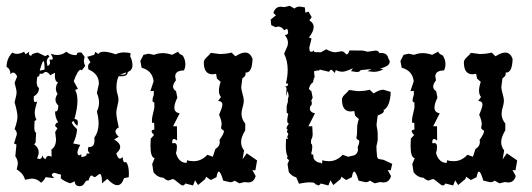

<svg xmlns="http://www.w3.org/2000/svg" viewBox="-20 -621 1817 656"><path d="M62.5 -444.3 66.9 -435.5 80.1 -444.3 78.6 -438Q78.6 -431.6 86.9 -430.2Q86.9 -438 108.9 -441.4L134.3 -429.2L144.1 -434.1L148.9 -427.2Q139.7 -421.4 139.7 -409.2L142.1 -395.5Q150.9 -398 150.9 -407.7L149.4 -418L154.8 -417Q160.2 -417 160.2 -421.4Q160.2 -426.3 153.3 -437.5Q165.1 -433.1 175.8 -433.1Q192.4 -433.1 206.6 -444.3Q220.7 -432.6 238.3 -432.6L242.2 -433.6Q242.2 -441.9 252 -441.9L258.3 -441.4L269.1 -427.2L266.6 -414.1Q266.6 -405.3 271 -395.5L259.8 -380.9L255.9 -382.8Q246.1 -382.8 231.9 -343.8L246.1 -317.4L236.8 -313.5Q244.6 -299.8 244.6 -276.9Q244.6 -251 234.4 -214.4Q246.1 -214.4 246.1 -201.7L244.6 -190.9Q236.3 -196.3 231.5 -207.5L225.1 -203.6Q227.1 -194.4 243.2 -179.7Q242.2 -156.3 230 -130.9L254.4 -126Q244.6 -108.9 244.6 -99.6Q244.6 -92.3 250.5 -89.9L257.8 -93.8V-84.5Q275.9 -86 275.9 -93.8L275.4 -96.2L287.6 -96.7Q280.3 -102.6 280.3 -110.4L282.2 -119.2L286.1 -118.7Q302.7 -118.7 302.7 -141.6L302.3 -150.9Q316.9 -170.9 316.9 -199.2Q316.9 -217.8 311 -240.2Q318.4 -254.9 318.4 -270.5Q318.4 -286.6 311 -303.2L317.9 -335Q317.9 -368.7 282.2 -383.8L280.8 -392.6Q280.8 -402.3 289.1 -407.7L277.8 -426.8L301.8 -433.6L305.7 -443.8L315.9 -436.5Q320.8 -444.3 335 -444.3Q350.1 -444.3 375.5 -435.5Q387.7 -441.9 403.3 -441.9Q419.9 -441.9 426.3 -438.5L424.8 -428.7Q432.6 -413.6 432.6 -398Q432.6 -380.9 416.5 -375Q416 -360.4 394.5 -360.4L385.7 -360.8Q377.9 -345.7 377.9 -321.8Q377.9 -309.6 381.4 -299.8Q384.8 -290 384.8 -279.8Q384.8 -273.4 381.1 -258.8Q377.4 -244.2 377.4 -235.9Q377.4 -221.7 385.7 -185.6Q374.5 -179.7 374.5 -171.9Q374.5 -164.1 385.7 -153.8L370.1 -144.5Q390.6 -132.3 390.6 -118.7Q390.6 -108.4 377.4 -97.2Q382.3 -79.1 389.7 -79.1Q394 -79.1 399.4 -84.5Q399.4 -66.4 407.2 -66.4L411.1 -67.4Q420.4 -55.2 420.4 -27.9L419.9 -15.7L403.8 -12.2Q396 11.7 380.9 11.7Q366.7 11.7 346.7 -9.8L328.6 5.3Q328.6 -26.4 321.3 -26.4Q317.9 -26.4 312.3 -21.3Q306.6 -16.1 303.2 -16.1Q299.8 -16.1 297.6 -18.8Q295.4 -21.5 293 -21.5Q287.6 -21.5 282.2 -3.9L279.3 -4.4Q273.4 -4.4 268.3 5.3Q263.2 15.1 252 15.1Q235.9 15.1 235.4 -1.5L220.2 5.3Q202.2 0 187.5 -11.7L188.5 -24L165.1 -30.8Q157.2 -27.9 157.2 -23.5Q157.2 -19.1 166 -12.2L135.8 -15.7Q130.9 -4.4 120.1 3.4Q107.4 -10.8 87.9 -10.8L65.5 -6.9Q60.1 -28.3 37.1 -42L41 -61.1Q41 -75.2 32.3 -87.4L36.2 -127L27.9 -130.9L37.6 -162.1Q37.6 -173.4 29.8 -179.7Q39.6 -206.6 39.6 -222.7Q39.6 -238.3 29.8 -271.5Q36.6 -295.9 36.6 -305.2Q36.6 -314.5 29.8 -337.9L38.6 -359.9Q32.3 -373.1 24.9 -373.1Q20 -373.1 15.7 -367.2Q15.7 -385.3 2.5 -392.6Q2.5 -421.4 22.5 -441.4Q29.8 -437 38.1 -437Q49.3 -437 62.5 -444.3ZM133.3 -375.5Q127.9 -368.7 121.1 -368.7L115.7 -369.6Q115.3 -358.9 107 -357.9L105.5 -341.3Q105.5 -323.7 113.3 -320.8Q113.3 -301.8 95.7 -292L95.2 -283.2Q95.2 -272 100.6 -272L107 -274.4Q98.7 -247.1 98.7 -237.3Q98.7 -223.2 104.5 -211.4L98.2 -207.5L97.2 -187.5Q97.2 -168 103.5 -168L101.6 -133.8L96.7 -127.9Q112.3 -116.2 112.3 -101.1Q112.3 -91.3 106.5 -80.1L114.8 -77.7Q123.1 -77.7 124.5 -90.4Q127.5 -80.1 135.8 -77.2Q138.2 -88.4 146.5 -88.4L156.3 -86L155.8 -110.4Q171.4 -120.1 171.4 -145.5L168.5 -169.9L176.3 -182.6L168 -190.9Q170.4 -202.7 179.2 -202.7Q168.5 -217.8 168 -240.2H170.4Q179.2 -240.2 179.2 -260.3Q169.5 -270 169.5 -280.3Q169.5 -289.6 176.8 -300.3Q170.9 -308.6 170.9 -318.4Q170.9 -329.1 178.2 -339.8Q167.5 -341.8 167.5 -361.8L168 -372.6L151.4 -363.8Q146 -375 133.3 -375.5ZM128.4 -412.1Q124.5 -412.1 115.7 -379.4L132.3 -383.3Q132.3 -412.1 128.4 -412.1ZM411.1 -373.5 390.6 -366.2 398 -365.7Q411.1 -365.7 411.1 -373.5Z M639.6 12.7 613.3 5.9Q609.4 12.7 604 12.7Q599.6 12.7 587.2 1.7Q574.7 -9.3 570.3 -9.3L556.2 -4.4Q547.9 -4.4 538.6 -13.7Q518.1 -14.6 504.4 -32.7L500 -60.5L508.3 -80.6Q494.1 -83.5 494.1 -123L495.1 -147.5L506.3 -159.7Q498 -168 498 -172.4Q498 -177.7 507.3 -178.2L506.8 -201.7L501.5 -200.7Q499 -200.7 499 -210.4Q499 -219.2 507.3 -252.4V-271Q501 -271.5 501 -278.8Q501 -285.2 505.4 -296.9V-310.5L493.7 -309.6L504.9 -343.3Q500.5 -379.9 463.9 -389.6L459.5 -412.6L470.2 -433.6L487.3 -437.5L506.3 -433.6Q520 -439.5 536.1 -439.5Q550.8 -439.5 567.9 -433.6L588.9 -444.8Q588.9 -438 604.5 -431.2Q613.3 -417 613.3 -402.3Q613.3 -389.6 608.4 -380.4Q578.6 -379.9 578.6 -359.9L581.1 -346.7Q571.3 -334 571.3 -325.2Q571.3 -315.9 581.5 -309.6L585.9 -287.1Q575.7 -266.6 575.7 -253.4Q575.7 -236.8 593.8 -233.9L571.3 -189.5H584.5L585 -141.1Q578.6 -146 574.2 -146Q568.4 -146 568.4 -136.2L568.8 -131.3L575.2 -132.3Q584.5 -132.3 584.5 -119.6Q584.5 -107.4 581.1 -98.6Q590.3 -64.5 617.7 -64.5L619.1 -73.7Q627.4 -70.3 641.6 -70.3Q668.5 -70.3 688.5 -92.3L707 -85.4L715.8 -111.8Q731 -121.1 731 -135.3L730 -143.1Q745.1 -164.1 745.1 -172.9Q745.1 -175.3 740.2 -177.7Q735.4 -180.2 735.4 -185.1L737.3 -196.8Q737.3 -209 728.5 -229Q739.7 -254.4 739.7 -262.7Q739.7 -275.9 725.1 -275.9L734.9 -289.6Q728 -297.9 728 -311Q728 -323.7 733.9 -341.3L721.2 -352.5L718.3 -368.7L706.1 -367.2Q676.3 -367.2 676.3 -408.2Q676.3 -412.6 678.7 -416.5Q681.2 -420.4 684.8 -424.1Q688.5 -427.7 692.6 -431.6Q696.8 -435.5 700.2 -440.4L730 -436.5Q753.4 -436.5 771 -441.4L784.2 -428.7Q804.2 -441.4 817.4 -441.4Q835.4 -441.4 842.8 -419.4Q841.3 -373 820.8 -373H818.4L819.3 -368.2Q819.3 -360.8 808.1 -353.5L804.2 -323.7Q804.2 -315.9 808.6 -300.5Q813 -285.2 813 -277.3Q813 -267.6 809.1 -255.1Q805.2 -242.7 805.2 -231.9Q805.2 -214.4 817.9 -198.7V-175.8Q803.7 -152.8 803.7 -135.7Q803.7 -120.1 814 -106.9L808.6 -76.7L823.2 -97.2L858.4 -72.8L852.5 -39.1L842.3 -40L853.5 -19.5Q847.7 2.4 827.6 2.4L815.9 1L797.9 5.4L781.2 -3.9Q775.9 1.5 766.1 1.5L742.7 -3.9Q733.9 -34.7 727.5 -34.7Q723.1 -34.7 719.7 -15.6L700.2 -5.9L684.1 -17.1L681.2 -9.3L656.7 11.2L646.5 -4.9Z M1054.2 -442.9 1076.2 -442.4 1094.7 -452.6Q1112.8 -442.4 1126 -442.4L1146.5 -445.8Q1150.4 -445.8 1153.3 -444.1Q1156.2 -442.4 1158.2 -440.4Q1160.2 -438.5 1161.6 -436.8Q1163.1 -435.1 1164.6 -435.1Q1169.4 -435.1 1174.3 -448.7L1219.7 -448.2L1235.8 -444.3L1262.7 -448.2Q1273.4 -448.2 1276.4 -439.5L1283.2 -439.9Q1303.2 -439.9 1307.1 -420.9Q1311.5 -415 1311.5 -409.7Q1311.5 -394.5 1277.8 -386.7L1290 -384.8Q1274.9 -375.5 1255.9 -375.5L1235.8 -377.9L1249.5 -385.3L1211.9 -381.3Q1210 -375 1198.2 -375L1179.2 -377.9L1186 -387.7Q1185.1 -387.7 1181.2 -385.7Q1177.2 -383.8 1171.6 -381.6Q1166 -379.4 1160.2 -377.7Q1154.3 -376 1149.4 -376Q1138.2 -376 1127.4 -381.8L1124 -371.6Q1114.3 -382.8 1110.8 -382.8Q1107.9 -382.3 1106.9 -379.2Q1106 -376 1103 -376L1072.3 -383.3L1070.8 -380.4Q1059.6 -380.4 1052.7 -377.4L1055.2 -356L1053.2 -356.4L1049.3 -339.8Q1038.1 -332 1035.6 -317.4Q1038.1 -313 1043.9 -309.6L1048.3 -287.1Q1045.4 -281.2 1043 -275.9Q1045.4 -274.4 1045.4 -271Q1045.4 -260.7 1042 -259.8Q1039.1 -259.3 1038.6 -248Q1041 -236.3 1056.2 -233.9L1033.7 -189.5H1046.9L1048.3 -161.6Q1047.4 -148.9 1043 -144L1042.5 -130.9Q1046.9 -128.4 1046.9 -119.6Q1046.9 -107.4 1043.5 -98.6L1045.4 -91.8L1049.8 -94.2L1051.8 -78.6Q1061.5 -64.5 1077.6 -64.5L1080.1 -59.6L1081.5 -73.7Q1089.8 -70.3 1104 -70.3Q1130.9 -70.3 1150.9 -92.3L1169.4 -85.4L1190.4 -90.3Q1203.1 -96.7 1203.1 -110.8L1202.1 -118.7Q1207.5 -129.9 1207.5 -138.7Q1207.5 -140.6 1206.1 -141.6Q1204.6 -142.6 1202.6 -143.6Q1200.7 -144.5 1199.2 -146Q1197.8 -147.5 1197.8 -150.9L1199.7 -162.6L1200.2 -184.1Q1200.2 -196.8 1206.1 -214.4L1193.4 -225.6L1190.4 -241.7L1178.2 -240.2Q1148.4 -240.2 1148.4 -281.2Q1148.4 -285.6 1150.9 -289.6Q1153.3 -293.5 1157 -297.1Q1160.6 -300.8 1164.8 -304.7Q1168.9 -308.6 1172.4 -313.5L1202.1 -309.6Q1225.6 -309.6 1243.2 -314.5L1256.3 -301.8Q1276.4 -314.5 1289.6 -314.5Q1304.7 -310.5 1314.9 -307.1Q1313.5 -260.7 1293 -246.1H1290.5L1291.5 -241.2Q1291.5 -233.9 1270.5 -226.6L1266.6 -196.8Q1266.6 -189.5 1268.1 -184.1Q1269.5 -178.7 1270.5 -164.6V-141.6L1266.1 -121.1Q1266.1 -105.5 1268.6 -84.5L1272.5 -78.1L1291 -74.7L1320.3 -61L1314.9 -39.1L1304.7 -40L1315.9 -19.5Q1310.1 2.4 1290 2.4L1278.3 1L1260.3 5.4L1243.7 -3.9Q1238.3 1.5 1228.5 1.5L1205.1 -3.9Q1196.3 -34.7 1189.9 -34.7Q1185.5 -34.7 1182.1 -15.6L1162.6 -5.9L1146.5 -17.1L1143.6 -9.3L1119.1 11.2L1108.9 -4.9L1102.1 12.7L1075.7 5.9Q1071.8 12.7 1066.4 12.7Q1065.4 9.8 1058.6 9.3Q1056.6 4.9 1051.3 2.9Q1044.9 2 1040 2Q1031.7 2 1022 3.2Q1012.2 4.4 1001.5 6.8L992.2 -15.1Q977.5 -18.6 966.8 -32.7L962.4 -60.5L967.8 -73.2L960 -81.1L962.9 -86.4Q956.5 -96.2 956.5 -123L957.5 -147.5L963.9 -145.5L961.4 -153.8Q963.9 -160.6 965.3 -163.1Q960.4 -168.9 960.4 -172.4Q960.4 -175.3 963.4 -176.8L958.5 -183.1Q961.9 -192.9 966.8 -198.2L963.9 -200.7Q961.4 -200.7 961.4 -210.4Q961.4 -216.3 964.8 -232.4L959.5 -235.8V-258.8Q962.4 -267.6 963.9 -274.9L963.4 -278.8Q963.4 -284.2 966.3 -292.5Q965.8 -301.8 962.4 -310.1L957.5 -291L959 -317.9Q959 -323.2 953.6 -325.2L961.9 -327.1L964.8 -335.4L957 -335.9Q962.9 -360.8 962.9 -382.3Q962.9 -413.6 950.7 -437.5L962.4 -464.4L963.9 -474.1Q963.9 -488.8 953.1 -501Q964.4 -502 964.4 -510.3Q964.4 -516.6 960.9 -522.9L950.7 -517.6Q942.4 -530.3 930.2 -530.3L920.9 -528.3L906.7 -535.2L904.8 -554.2L922.9 -568.8L914.1 -576.2Q919.9 -598.1 939.9 -598.1L951.7 -596.7L969.7 -601.1L986.3 -591.8Q993.2 -598.6 1004.4 -598.6L1021.5 -595.7L1023.4 -577.6L1034.2 -581.5L1044.9 -562.5L1037.1 -551.3Q1051.8 -542.5 1051.8 -528.8Q1051.8 -513.7 1035.6 -493.2L1044.4 -489.3L1036.6 -457.5L1038.6 -445.3L1046.4 -443.8L1051.3 -448.7Z M1528.3 12.7 1502 5.9Q1498 12.7 1492.7 12.7Q1488.3 12.7 1475.8 1.7Q1463.4 -9.3 1459 -9.3L1444.8 -4.4Q1436.5 -4.4 1427.2 -13.7Q1406.7 -14.6 1393.1 -32.7L1388.7 -60.5L1397 -80.6Q1382.8 -83.5 1382.8 -123L1383.8 -147.5L1395 -159.7Q1386.7 -168 1386.7 -172.4Q1386.7 -177.7 1396 -178.2L1395.5 -201.7L1390.1 -200.7Q1387.7 -200.7 1387.7 -210.4Q1387.7 -219.2 1396 -252.4V-271Q1389.6 -271.5 1389.6 -278.8Q1389.6 -285.2 1394 -296.9V-310.5L1382.3 -309.6L1393.6 -343.3Q1389.2 -379.9 1352.5 -389.6L1348.1 -412.6L1358.9 -433.6L1376 -437.5L1395 -433.6Q1408.7 -439.5 1424.8 -439.5Q1439.5 -439.5 1456.5 -433.6L1477.5 -444.8Q1477.5 -438 1493.2 -431.2Q1502 -417 1502 -402.3Q1502 -389.6 1497.1 -380.4Q1467.3 -379.9 1467.3 -359.9L1469.7 -346.7Q1460 -334 1460 -325.2Q1460 -315.9 1470.2 -309.6L1474.6 -287.1Q1464.4 -266.6 1464.4 -253.4Q1464.4 -236.8 1482.4 -233.9L1460 -189.5H1473.1L1473.6 -141.1Q1467.3 -146 1462.9 -146Q1457 -146 1457 -136.2L1457.5 -131.3L1463.9 -132.3Q1473.1 -132.3 1473.1 -119.6Q1473.1 -107.4 1469.7 -98.6Q1479 -64.5 1506.3 -64.5L1507.8 -73.7Q1516.1 -70.3 1530.3 -70.3Q1557.1 -70.3 1577.1 -92.3L1595.7 -85.4L1604.5 -111.8Q1619.6 -121.1 1619.6 -135.3L1618.7 -143.1Q1633.8 -164.1 1633.8 -172.9Q1633.8 -175.3 1628.9 -177.7Q1624 -180.2 1624 -185.1L1626 -196.8Q1626 -209 1617.2 -229Q1628.4 -254.4 1628.4 -262.7Q1628.4 -275.9 1613.8 -275.9L1623.5 -289.6Q1616.7 -297.9 1616.7 -311Q1616.7 -323.7 1622.6 -341.3L1609.9 -352.5L1606.9 -368.7L1594.7 -367.2Q1564.9 -367.2 1564.9 -408.2Q1564.9 -412.6 1567.4 -416.5Q1569.8 -420.4 1573.5 -424.1Q1577.1 -427.7 1581.3 -431.6Q1585.4 -435.5 1588.9 -440.4L1618.7 -436.5Q1642.1 -436.5 1659.7 -441.4L1672.9 -428.7Q1692.9 -441.4 1706.1 -441.4Q1724.1 -441.4 1731.4 -419.4Q1730 -373 1709.5 -373H1707L1708 -368.2Q1708 -360.8 1696.8 -353.5L1692.9 -323.7Q1692.9 -315.9 1697.3 -300.5Q1701.7 -285.2 1701.7 -277.3Q1701.7 -267.6 1697.8 -255.1Q1693.8 -242.7 1693.8 -231.9Q1693.8 -214.4 1706.5 -198.7V-175.8Q1692.4 -152.8 1692.4 -135.7Q1692.4 -120.1 1702.6 -106.9L1697.3 -76.7L1711.9 -97.2L1747.1 -72.8L1741.2 -39.1L1731 -40L1742.2 -19.5Q1736.3 2.4 1716.3 2.4L1704.6 1L1686.5 5.4L1669.9 -3.9Q1664.6 1.5 1654.8 1.5L1631.3 -3.9Q1622.6 -34.7 1616.2 -34.7Q1611.8 -34.7 1608.4 -15.6L1588.9 -5.9L1572.8 -17.1L1569.8 -9.3L1545.4 11.2L1535.2 -4.9Z"/></svg>

Font: Truetypewriter PolyglOTT
Style: Regular
Weight: 400
Designer: Sergey Beatoff a.k.a. Sam_T
Version: Version 3.76